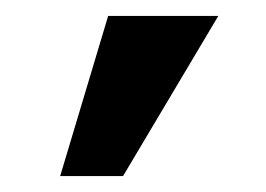

<svg xmlns="http://www.w3.org/2000/svg" viewBox="-20 -830 333 240"><path d="M55.2 -609.9 115.2 -810.1H252.9L133.8 -609.9Z"/></svg>

Font: Oswald Medium
Style: Regular
Weight: 500
Designer: Vernon Adams
Foundry: Vernon Adams
Version: Version 4.103